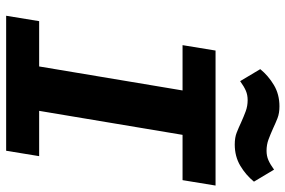

<svg xmlns="http://www.w3.org/2000/svg" viewBox="-176 -776 951 640"><g transform="rotate(90 300.0 -455.5)"><path d="M32 0 50 -110H201L281 -588H130L148 -698H598L580 -588H429L349 -110H500L482 0ZM461 -762Q438 -762 421.5 -768.5Q405 -775 388 -783Q368 -792 350.5 -798.5Q333 -805 313 -805Q296 -805 282 -799Q268 -793 250 -780L210 -847Q232 -874 263 -892.5Q294 -911 334 -911Q357 -911 373.5 -904.5Q390 -898 407 -890Q427 -881 444.5 -874.5Q462 -868 482 -868Q499 -868 513 -874Q527 -880 545 -893L585 -826Q563 -799 532 -780.5Q501 -762 461 -762Z"/></g></svg>

Font: IBM Plex Mono
Style: Bold Italic
Weight: 700
Italic angle: -9°
Monospace: yes
Designer: Mike Abbink, Paul van der Laan, Pieter van Rosmalen
Foundry: Bold Monday
Version: Version 2.3